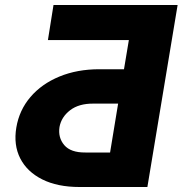

<svg xmlns="http://www.w3.org/2000/svg" viewBox="-20 -749 731 769"><path d="M570.3 0H298.8Q210 0 149.2 -30.5Q88.4 -61 61 -114.7Q33.7 -168.5 45.4 -238.3Q57.1 -308.1 102.1 -360.6Q147 -413.1 218 -442.4Q289.1 -471.7 377.9 -471.7H476.6L496.1 -588.4H171.9L194.3 -729H691.4ZM420.9 -138.2 453.1 -334H354Q295.9 -334.5 260.7 -307.4Q225.6 -280.3 218.3 -240.2Q211.9 -197.8 237.5 -167.7Q263.2 -137.7 321.8 -138.2Z"/></svg>

Font: Inter Display Extra Bold
Style: Italic
Weight: 800
Italic angle: -9.39999°
Designer: Rasmus Andersson
Foundry: rsms
Version: Version 4.000;git-4fc901f